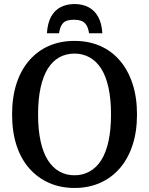

<svg xmlns="http://www.w3.org/2000/svg" viewBox="-20 -923 740 953"><path d="M350 -903Q311 -903 281 -887.5Q251 -872 233.5 -840Q216 -808 213 -758H273Q277 -784 286 -799Q295 -814 310 -819.5Q325 -825 347 -825Q368 -825 383.5 -819.5Q399 -814 408.5 -799Q418 -784 422 -758H488Q485 -808 467 -840Q449 -872 419 -887.5Q389 -903 350 -903ZM350 10Q281 10 224 -15Q167 -40 125.5 -87Q84 -134 62 -201.5Q40 -269 40 -355Q40 -441 62 -508.5Q84 -576 125.5 -623.5Q167 -671 223.5 -695.5Q280 -720 350 -720Q419 -720 476 -695.5Q533 -671 574 -623.5Q615 -576 637.5 -508.5Q660 -441 660 -355Q660 -269 637.5 -201.5Q615 -134 574 -87Q533 -40 476 -15Q419 10 350 10ZM350 -53Q391 -53 425 -72Q459 -91 482.5 -128Q506 -165 518.5 -222Q531 -279 531 -355Q531 -431 518.5 -488Q506 -545 482.5 -582Q459 -619 425 -638Q391 -657 350 -657Q308 -657 274.5 -638.5Q241 -620 217.5 -582.5Q194 -545 181.5 -488Q169 -431 169 -355Q169 -279 181.5 -222Q194 -165 217.5 -128Q241 -91 274.5 -72Q308 -53 350 -53Z"/></svg>

Font: Roboto Serif 28pt Condensed Medium
Style: Regular
Weight: 500
Width: 3
Designer: Greg Gazdowicz
Foundry: Commercial Type
Version: Version 1.008